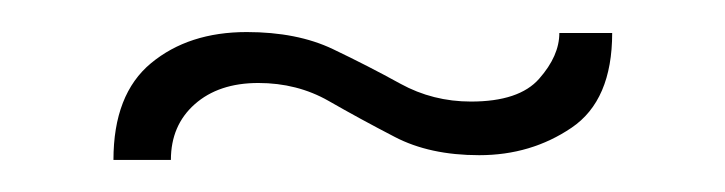

<svg xmlns="http://www.w3.org/2000/svg" viewBox="-20 -722 457 121"><path d="M51.5 -621.2Q51.5 -662.6 75.2 -682.2Q98.9 -701.8 135.5 -701.8Q167.2 -701.8 189.7 -691.1Q212.1 -680.4 232.4 -669.2Q252.8 -658 276.8 -658Q307.2 -658 319.8 -672.4Q332.5 -686.8 332.5 -701.2H365.8Q365.8 -658.8 340.2 -641.5Q314.7 -624.2 282 -624.2Q250.8 -624.2 228.8 -635.7Q206.8 -647.1 187.1 -658.4Q167.3 -669.7 142.8 -669.7Q117.8 -669.7 102.7 -656.3Q87.7 -643 87.7 -621.2Z"/></svg>

Font: Smooch Sans Thin
Style: Regular
Weight: 100
Designer: Robert E. Leuschke
Foundry: Robert E. Leuschke
Version: Version 1.010